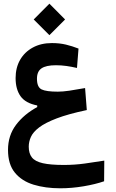

<svg xmlns="http://www.w3.org/2000/svg" viewBox="-20 -705 626 1040"><path d="M306.6 314.9Q226.1 314.9 162.1 295.4Q98.1 275.9 60.8 230.5Q23.4 185.1 23.4 106.9Q23.4 28.8 66.9 -28.8Q110.4 -86.4 181.6 -125V-133.8Q118.2 -146 91.3 -183.8Q64.5 -221.7 64.5 -282.2Q64.5 -338.4 88.9 -380.9Q113.3 -423.3 157.7 -447.5Q202.1 -471.7 261.2 -471.7Q302.7 -471.7 337.2 -463.4Q371.6 -455.1 405.3 -441.9L397 -336.9Q367.2 -343.8 339.4 -347.7Q311.5 -351.6 282.7 -351.6Q229.5 -351.6 204.8 -334.7Q180.2 -317.9 180.2 -278.8Q180.2 -232.9 205.3 -220.7Q230.5 -208.5 293 -208.5Q319.8 -208.5 354.7 -213.6Q389.6 -218.8 440.9 -228L450.2 -108.9Q349.1 -87.4 287.1 -63.7Q225.1 -40 192.1 -14.9Q159.2 10.3 147.5 36.4Q135.7 62.5 135.7 89.4Q135.7 126 152.8 147.7Q169.9 169.4 211.7 179Q253.4 188.5 326.2 188.5Q383.8 188.5 439.9 180.7Q496.1 172.9 544.9 165L543.9 276.9Q497.6 293 433.1 304Q368.7 314.9 306.6 314.9ZM247.6 -514.6 162.6 -599.6 247.6 -685.1 332.5 -599.6Z"/></svg>

Font: Cascadia Mono PL SemiBold
Style: Regular
Weight: 600
Monospace: yes
Designer: Aaron Bell
Foundry: Saja Typeworks
Version: Version 2404.023; ttfautohint (v1.8.4)